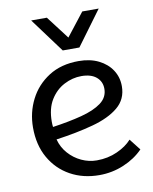

<svg xmlns="http://www.w3.org/2000/svg" viewBox="-85 -810 705 886"><g transform="rotate(-10 267.5 -367.0)"><path d="M309.5 11Q233.5 11 173.8 -22Q114 -55 79.5 -115.5Q45 -176 45 -258Q45 -328.5 75.8 -389Q106.5 -449.5 164.8 -486.8Q223 -524 305 -524Q359 -524 398.8 -504.2Q438.5 -484.5 460.2 -451Q482 -417.5 482 -375.5Q482 -314.5 437.5 -277.5Q393 -240.5 316.2 -219.8Q239.5 -199 142.5 -185.5Q152.5 -147.5 178 -118.8Q203.5 -90 238 -74Q272.5 -58 309.5 -58Q361.5 -58 405.2 -77.8Q449 -97.5 474 -126L515.5 -73Q478 -34.5 423.8 -11.8Q369.5 11 309.5 11ZM136.5 -245Q213.5 -256 273 -271.5Q332.5 -287 366.5 -312.2Q400.5 -337.5 400.5 -377.5Q400.5 -411.5 375.8 -432.5Q351 -453.5 305.5 -453.5Q264 -453.5 224.8 -433.2Q185.5 -413 160.2 -372.2Q135 -331.5 135 -269.5Q135 -257 136.5 -245ZM242 -585 122.5 -746.5H196L278 -639L362 -746.5H439L320 -585Z"/></g></svg>

Font: Mooli
Style: Regular
Weight: 400
Designer: Vernon Adams
Foundry: Vernon Adams
Version: Version 1.000; ttfautohint (v1.8.4.7-5d5b);gftools[0.9.33]